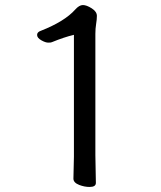

<svg xmlns="http://www.w3.org/2000/svg" viewBox="-20 -730 640 761"><path d="M360 -5Q360 11 335 11Q315 11 294 3Q271 -6 271 -22L273 -109V-592Q235 -583 186 -563Q183 -561 171.5 -561Q160 -561 143.5 -570.5Q127 -580 127 -591.5Q127 -603 142 -608Q236 -645 278 -692Q294 -710 308.5 -710Q323 -710 343.5 -697Q364 -684 364 -667Q364 -653 361 -635Q358 -617 358 -596V-115Z"/></svg>

Font: Moon Stars Kai HW
Style: Bold
Weight: 700
Designer: GuiWonder
Version: Version 1.101